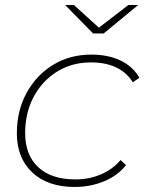

<svg xmlns="http://www.w3.org/2000/svg" viewBox="-20 -740 589 763"><path d="M277 3Q170 3 108.5 -54.5Q47 -112 47 -210Q47 -300 85.5 -370.5Q124 -441 190.5 -482Q257 -523 343 -523Q410 -523 459 -499.5Q508 -476 534 -431L508 -413Q458 -492 341 -492Q266 -492 207 -455.5Q148 -419 114 -355.5Q80 -292 80 -211Q80 -124 132 -75.5Q184 -27 280 -27Q334 -27 381 -47Q428 -67 459 -104L481 -84Q448 -42 393.5 -19.5Q339 3 277 3ZM350 -607 239 -720H274L373 -630L490 -720H529L392 -607Z"/></svg>

Font: Montserrat ExtraLight
Style: Italic
Weight: 200
Italic angle: -11.3°
Designer: Julieta Ulanovsky
Foundry: Julieta Ulanovsky
Version: Version 9.000; ttfautohint (v1.8.4.7-5d5b)